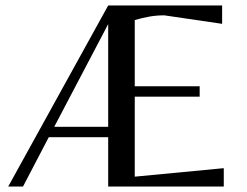

<svg xmlns="http://www.w3.org/2000/svg" viewBox="-20 -681 902 701"><path d="M10 0 375 -661H791V-594L580 -625Q551 -625 526 -620.5Q501 -616 472 -608V-366H709V-328H472V-36L797 -67V0H375V-180H158L64 0ZM178 -218H375V-593Z"/></svg>

Font: Belleza
Style: Regular
Weight: 400
Designer: Eduardo Rodriguez Tunni
Foundry: Eduardo Rodriguez Tunni
Version: Version 1.003; ttfautohint (v1.8.4.7-5d5b)